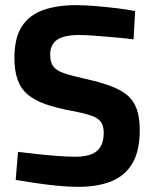

<svg xmlns="http://www.w3.org/2000/svg" viewBox="-20 -715 596 746"><path d="M284 11Q246 11 201 6.5Q156 2 113.5 -4.5Q71 -11 41 -16L50 -125Q81 -121 122 -116.5Q163 -112 203.5 -109Q244 -106 274 -106Q312 -106 336 -116Q360 -126 371.5 -146.5Q383 -167 383 -199Q383 -225 372.5 -240.5Q362 -256 335 -265.5Q308 -275 260 -284Q200 -295 157.5 -310Q115 -325 88 -347.5Q61 -370 48.5 -405Q36 -440 36 -490Q36 -568 65 -612.5Q94 -657 148 -676Q202 -695 275 -695Q308 -695 350.5 -691.5Q393 -688 434.5 -683Q476 -678 505 -672L499 -562Q469 -566 429.5 -569.5Q390 -573 351.5 -576Q313 -579 286 -579Q249 -579 224 -571Q199 -563 187 -546Q175 -529 175 -503Q175 -473 187 -457Q199 -441 227.5 -431Q256 -421 306 -410Q365 -397 406.5 -382Q448 -367 473.5 -346Q499 -325 511 -292Q523 -259 523 -209Q523 -129 494.5 -80.5Q466 -32 412.5 -10.5Q359 11 284 11Z"/></svg>

Font: Cairo Play
Style: Bold
Weight: 700
Version: Version 3.119